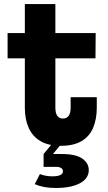

<svg xmlns="http://www.w3.org/2000/svg" viewBox="-20 -716 536 956"><path d="M255.7 -179.7Q255.7 -152.4 265.4 -139Q275 -125.7 293.3 -125.7Q312.2 -125.7 321.9 -139.4Q331.7 -153 331.7 -179.7V-232H461.9V-180.7Q461.9 -121.6 443.3 -78.8Q424.8 -36 385.3 -13Q345.9 10 283.4 10Q220.9 10 181.3 -13.5Q141.6 -37 122.7 -79.6Q103.7 -122.1 103.7 -179.7L103.7 -425.7H17.8V-551.2H103.7V-695.6H255.7V-551.2H456.4L455.4 -425.7H255.7ZM178.7 150.7Q190.6 155.7 206.7 158.8Q222.8 162 240.8 162Q267.2 162 280.4 155.5Q293.6 149 293.6 137Q293.6 126.5 284.5 120.6Q275.4 114.7 259.9 114.7H197V50.9H288.1Q357 50.9 389.5 73.4Q422 96 422 131Q422 172.9 377.8 196.5Q333.6 220 258 220Q225 220 199.1 214.9Q173.2 209.9 153 200.8ZM263.9 -30.1H310.5L243.6 50.9H197Z"/></svg>

Font: Hepta Slab ExtraLight
Style: Regular
Weight: 200
Designer: Michael LaGattuta
Foundry: Michael LaGattuta
Version: Version 1.100